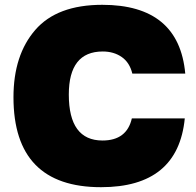

<svg xmlns="http://www.w3.org/2000/svg" viewBox="-20 -764 816 798"><path d="M405 -744Q724 -744 750 -458H530Q519 -504 486 -527Q453 -550 407 -550Q266 -550 266 -371Q266 -180 406 -180Q507 -180 528 -272H748Q720 14 400 14Q36 14 36 -360Q36 -535 126.5 -639.5Q217 -744 405 -744Z"/></svg>

Font: Nacelle Black
Style: Regular
Weight: 900
Designer: Sora Sagano
Foundry: Sora Sagano
Version: Version 1.000;FEAKit 1.0